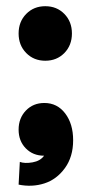

<svg xmlns="http://www.w3.org/2000/svg" viewBox="-20 -500 296 619"><path d="M187.5 -329.1Q163.1 -304.2 126 -304.2Q88.9 -304.2 64.5 -329.1Q40 -354 40 -392.1Q40 -430.2 64.5 -455.1Q88.9 -480 126 -480Q163.1 -480 187.5 -455.1Q211.9 -430.2 211.9 -392.1Q211.9 -354 187.5 -329.1ZM40 95.2 43.9 22Q60.1 27.8 85 23.4Q109.9 19 122.1 2Q86.4 2 63.2 -21.7Q40 -45.4 40 -82Q40 -119.1 63.5 -143.6Q86.9 -168 123 -168Q164.6 -168 190.2 -134.3Q215.8 -100.6 215.8 -47.9Q215.8 5.4 189.2 42Q162.6 78.6 123 91.3Q83.5 104 40 95.2Z"/></svg>

Font: Apfel Grotezk
Style: Bold
Weight: 700
Designer: Luigi Gorlero
Foundry: Collletttivo
Version: Version 2.000;FEAKit 1.0